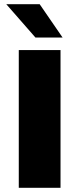

<svg xmlns="http://www.w3.org/2000/svg" viewBox="-20 -900 380 920"><path d="M70 0V-660H270V0ZM10 -880H170L280 -720H150Z"/></svg>

Font: Xolonium
Style: Bold
Weight: 700
Designer: Severin Meyer
Version: Version 4.2